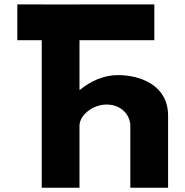

<svg xmlns="http://www.w3.org/2000/svg" viewBox="-20 -880 869 900"><path d="M175.6 -859.5H61.1V-691.5H175.6V0H352.6V-290C352.6 -341 415.5 -390 479.6 -390C548.6 -390 590.9 -341 590.9 -290V0H767.9V-338C767.9 -481 636.9 -528 532.9 -528C465.1 -528 403.4 -499 355 -459H352.6V-691.5H703.4V-859.5H352.6V-859H175.6Z"/></svg>

Font: Hussar
Style: BdSuprExt
Weight: 700
Foundry: Cannot Into Space Fonts
Version: Version 2.00